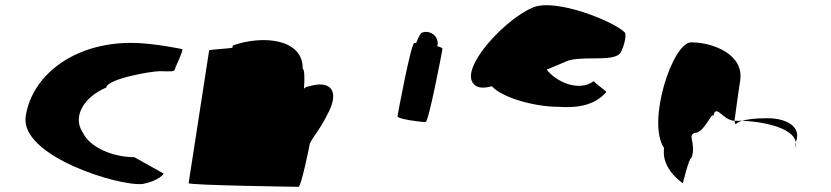

<svg xmlns="http://www.w3.org/2000/svg" viewBox="-20 -719 3199 739"><path d="M79 -272C55 -118 441 0 530 -11C589 -22 616 -52 608 -52L497 -114C417 -114 326 -150 298 -210C258 -270 303 -346 389 -382C394 -416 562 -445 595 -445C629 -445 651 -441 653 -452C655 -462 689 -530 681 -530C681 -530 569 -554 485 -554C262 -554 103 -428 79 -272Z M706 -14C705 -6 1119 0 1129 0C1139 0 1170 -152 1171 -159C1175 -184 1207 -209 1246 -290C1286 -371 1251 -412 1167 -386C1161 -386 1156 -383 1150 -378C1153 -416 1152 -454 1145 -454C1148 -568 995 -586 876 -544L875 -536C873 -532 786 -529 785 -525Z M1510 -272C1508 -260 1605 -249 1618 -249C1630 -249 1681 -518 1683 -530C1684 -534 1676 -538 1663 -541C1665 -548 1666 -556 1663 -564C1657 -588 1630 -602 1606 -594C1600 -594 1591 -578 1582 -554H1575C1562 -554 1512 -284 1510 -272Z M1796 -407C1809 -378 1840 -378 1873 -387C1918 -339 2046 -308 2126 -308C2210 -302 2270 -316 2313 -364C2322 -364 2267 -399 2266 -407C2206 -363 2119 -406 2084 -451C2117 -464 2148 -478 2153 -480C2206 -508 2327 -480 2363 -510C2377 -520 2394 -584 2385 -594C2344 -636 2123 -726 2033 -691C1930 -649 1767 -477 1796 -407Z M2536 -149C2524 -68 2608 -14 2608 -14C2607 -6 2631 -112 2642 -112C2661 -171 2622 -200 2657 -208C2693 -208 2731 -314 2723 -261C2734 -331 2758 -256 2807 -254C2811 -281 2819 -346 2829 -409C2844 -510 2724 -556 2640 -556C2569 -556 2468 -250 2536 -149ZM2807 -254C2808 -246 2810 -242 2812 -241C2811 -237 2811 -246 2836 -254ZM2836 -254C2943 -250 3066 -215 3039 -149L3042 -170C3068 -228 3011 -264 2934 -264C2882 -264 2854 -259 2836 -254Z"/></svg>

Font: Ampere
Style: SCSuExtIta
Weight: 400
Version: Version 1